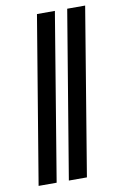

<svg xmlns="http://www.w3.org/2000/svg" viewBox="-84 -776 514 824"><g transform="rotate(-10 173.5 -364.0)"><path d="M215.3 -727.5 94.7 0H16.1L137.2 -727.5ZM347.2 -727.5 226.6 0H147.9L269 -727.5Z"/></g></svg>

Font: Inter 28pt
Style: Italic
Weight: 400
Italic angle: -9.3988°
Designer: Rasmus Andersson
Foundry: rsms
Version: Version 4.001;git-66647c0bb